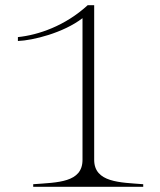

<svg xmlns="http://www.w3.org/2000/svg" viewBox="-20 -720 616 740"><path d="M343 -104V-700H318C231 -620 127 -585 49 -577V-562C106 -564 224 -593 298 -650V-104C298 -16 202 -17 108 -10V0H532V-10C444 -17 343 -16 343 -104Z"/></svg>

Font: Sprat Extended Thin
Style: Regular
Weight: 100
Width: 9
Designer: Ethan Nakache
Foundry: Collletttivo
Version: Version 2.000;Glyphs 3.2 (3217)